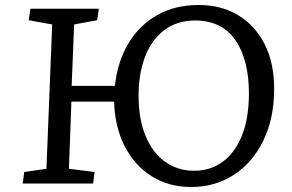

<svg xmlns="http://www.w3.org/2000/svg" viewBox="-20 -735 1168 769"><path d="M266 -328 256 -59 359 -46 353 0H71L77 -46L166 -59L189 -637L95 -654L102 -700H376L369 -654L277 -637L267 -391H440Q451 -489 494.5 -561.5Q538 -634 609.5 -674.5Q681 -715 776 -715Q866 -715 934 -674Q1002 -633 1040 -558Q1078 -483 1078 -379Q1078 -261 1035 -172.5Q992 -84 917 -35Q842 14 745 14Q657 14 588.5 -28.5Q520 -71 480 -148Q440 -225 437 -328ZM535 -352Q535 -258 563 -190.5Q591 -123 641.5 -87Q692 -51 758 -51Q823 -51 872.5 -87.5Q922 -124 949.5 -193.5Q977 -263 977 -361Q977 -496 922.5 -574.5Q868 -653 761 -653Q690 -653 639 -615Q588 -577 561.5 -509Q535 -441 535 -352Z"/></svg>

Font: Literata 7pt
Style: Italic
Weight: 400
Italic angle: -2°
Designer: Latin by Veronika Burian and Jose Scaglione. Greek by Irene Vlachou. Cyrillic by Vera Evstafieva
Foundry: TypeTogether
Version: Version 3.002